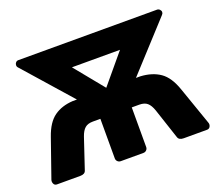

<svg xmlns="http://www.w3.org/2000/svg" viewBox="-117 -867 1182 1034"><g transform="rotate(-20 474.5 -350.0)"><path d="M44.3 0Q31.3 0 26 -11.3Q20.8 -22.6 24.5 -33.8L100.6 -251.8Q126.6 -327 170.1 -358Q213.5 -389 277 -392.7H301.5L60.6 -665.8Q56.6 -670.1 56.6 -678.1Q56.6 -686.8 62.6 -693.4Q68.6 -700 77.3 -700H872.2Q880.9 -700 887.5 -693.4Q894.1 -686.8 894.1 -678.8Q894.1 -674.8 892.8 -671.4Q891.5 -668.1 887.6 -663.9L640 -393.4H665.2Q732.5 -389.6 777.2 -358.6Q821.9 -327.6 847.9 -251.8L924 -33.8Q928.4 -22.6 922.8 -11.3Q917.2 0 904.2 0H770.5Q743.4 0 737.8 -19.2L680.4 -192.3Q669.6 -223.8 653.4 -237.8Q637.2 -251.9 607.7 -251.9H564.5V-25.1Q564.5 -14.5 557.2 -7.2Q550 0 539.4 0H410.1Q399.5 0 392.1 -7.2Q384.6 -14.5 384.6 -25.1V-251.9H341.4Q312.2 -251.9 295.9 -237.8Q279.5 -223.8 268.7 -192.3L210.7 -19.2Q205.1 0 178 0ZM471.6 -398.1 611 -565H335.5Z"/></g></svg>

Font: Rubik Light
Style: Regular
Weight: 300
Designer: Hubert and Fischer
Foundry: Hubert and Fischer
Version: Version 2.300;gftools[0.9.30]